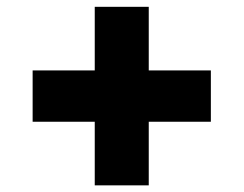

<svg xmlns="http://www.w3.org/2000/svg" viewBox="-20 -564 718 566"><path d="M259.3 -17.6V-205.1H76.2V-356.4H259.3V-543.9H418.5V-356.4H601.6V-205.1H418.5V-17.6Z"/></svg>

Font: Inter Display Black
Style: Regular
Weight: 900
Designer: Rasmus Andersson
Foundry: rsms
Version: Version 4.000;git-a52131595